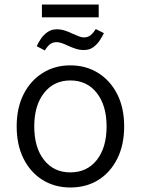

<svg xmlns="http://www.w3.org/2000/svg" viewBox="-20 -820 625 852"><path d="M292 12Q223 12 169 -21.5Q115 -55 84.5 -116Q54 -177 54 -259Q54 -341 84.5 -401.5Q115 -462 169 -496Q223 -530 292 -530Q362 -530 416 -496Q470 -462 500.5 -401.5Q531 -341 531 -259Q531 -177 500.5 -116Q470 -55 416.5 -21.5Q363 12 292 12ZM292 -55Q366 -55 409.5 -110Q453 -165 453 -259Q453 -352 409.5 -407.5Q366 -463 292 -463Q219 -463 175.5 -407.5Q132 -352 132 -259Q132 -165 175.5 -110Q219 -55 292 -55ZM166 -743V-800H418V-743ZM179 -596 143 -615Q150 -631 161.5 -648Q173 -665 190.5 -677.5Q208 -690 232 -690Q251 -690 269 -684Q287 -678 303 -670Q320 -663 331 -658.5Q342 -654 352 -654Q371 -654 383 -664.5Q395 -675 405 -691L441 -673Q434 -658 422.5 -640.5Q411 -623 394 -610.5Q377 -598 352 -598Q333 -598 315 -604Q297 -610 282 -617Q249 -633 232 -633Q213 -633 201 -623Q189 -613 179 -596Z"/></svg>

Font: Ubuntu Sans
Style: Regular
Weight: 400
Designer: Dalton Maag Ltd
Foundry: Dalton Maag Ltd
Version: Version 1.006; ttfautohint (v1.8.4.7-5d5b)